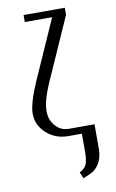

<svg xmlns="http://www.w3.org/2000/svg" viewBox="-88 -623 524 871"><g transform="rotate(-10 174.0 -188.0)"><path d="M47.9 -127.9Q47.9 -175.3 89.8 -271L210.9 -543.9H85V-576.2H274.9V-543.9L144 -249Q111.8 -174.3 111.8 -127.9Q111.8 -88.4 136.2 -60.3Q160.6 -32.2 198.2 -32.2H315.9V80.1Q315.9 120.1 299.3 147.9Q282.7 175.8 252.9 188L224.1 200.2L211.9 170.9Q234.4 160.2 243.2 142.3Q252 124.5 252 80.1V0H189.9Q130.9 0 89.4 -37.4Q47.9 -74.7 47.9 -127.9Z"/></g></svg>

Font: Gawaa
Style: Regular
Weight: 400
Designer: T. Christopher White
Version: Version 1.0